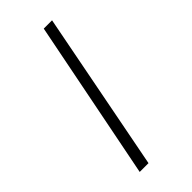

<svg xmlns="http://www.w3.org/2000/svg" viewBox="-170 -523 556 556"><g transform="rotate(-45 108.0 -245.0)"><path d="M42 0 139 -490H173L78 0Z"/></g></svg>

Font: REM Thin
Style: Italic
Weight: 250
Italic angle: -11°
Designer: Octavio Pardo
Foundry: Ashler Design
Version: Version 1.005;gftools[0.9.28]